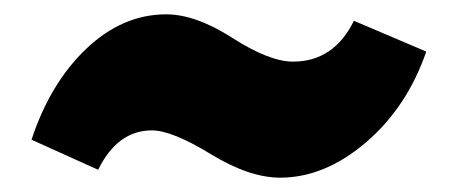

<svg xmlns="http://www.w3.org/2000/svg" viewBox="-20 -451 640 268"><path d="M371 -203Q328 -203 274 -236Q220 -269 192 -269Q144 -269 117 -214L24 -256Q50 -335 100.5 -383Q151 -431 212 -431Q253 -431 304.5 -398Q356 -365 389 -365Q446 -365 474 -422L575 -379Q548 -301 490.5 -252Q433 -203 371 -203Z"/></svg>

Font: Cantarell Extra Bold
Style: Regular
Weight: 800
Designer: Dave Crossland, Nikolaus Waxweiler, Florian Fecher, Jacques Le Bailly, Eben Sorkin, Alexei Vanyashin, Alexios Zavras, Em
Version: Version 0.303